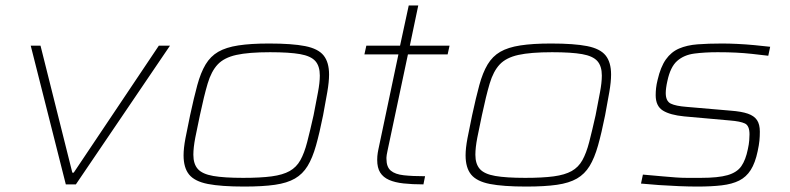

<svg xmlns="http://www.w3.org/2000/svg" viewBox="-20 -678 2906 706"><path d="M222 0 93 -510H129L246 -43H251L564 -510H605L259 0Z M878 8Q793 8 744.5 -1.5Q696 -11 675.5 -36Q655 -61 655 -107Q655 -133 662 -170Q669 -207 679 -254Q693 -319 705.5 -365Q718 -411 736 -441Q754 -471 782.5 -487.5Q811 -504 856.5 -511Q902 -518 969 -518Q1054 -518 1102 -508.5Q1150 -499 1170 -474Q1190 -449 1190 -404Q1190 -377 1183.5 -339.5Q1177 -302 1168 -254Q1155 -189 1142 -143Q1129 -97 1111 -67.5Q1093 -38 1064.5 -21.5Q1036 -5 991 1.5Q946 8 878 8ZM874 -24Q938 -24 979 -29.5Q1020 -35 1045 -49Q1070 -63 1084.5 -89Q1099 -115 1109.5 -155.5Q1120 -196 1133 -254Q1142 -301 1149 -337.5Q1156 -374 1156 -400Q1156 -435 1139.5 -453.5Q1123 -472 1083.5 -479Q1044 -486 973 -486Q894 -486 849 -476Q804 -466 780.5 -441Q757 -416 743.5 -370.5Q730 -325 715 -254Q705 -208 698 -171.5Q691 -135 691 -109Q691 -75 707.5 -56.5Q724 -38 764 -31Q804 -24 874 -24Z M1537 0Q1496 0 1464 -3.5Q1432 -7 1410.5 -16.5Q1389 -26 1378 -43.5Q1367 -61 1367 -90Q1367 -97 1367.5 -103.5Q1368 -110 1369 -116Q1370 -122 1371 -127L1445 -478H1320L1327 -510H1451L1483 -658H1518L1487 -510H1633L1626 -478H1480L1405 -124Q1403 -115 1402 -108.5Q1401 -102 1401 -99Q1401 -96 1401 -94Q1401 -64 1417 -50.5Q1433 -37 1465 -33.5Q1497 -30 1543 -30Z M1915 8Q1830 8 1781.5 -1.5Q1733 -11 1712.5 -36Q1692 -61 1692 -107Q1692 -133 1699 -170Q1706 -207 1716 -254Q1730 -319 1742.5 -365Q1755 -411 1773 -441Q1791 -471 1819.5 -487.5Q1848 -504 1893.5 -511Q1939 -518 2006 -518Q2091 -518 2139 -508.5Q2187 -499 2207 -474Q2227 -449 2227 -404Q2227 -377 2220.5 -339.5Q2214 -302 2205 -254Q2192 -189 2179 -143Q2166 -97 2148 -67.5Q2130 -38 2101.5 -21.5Q2073 -5 2028 1.5Q1983 8 1915 8ZM1911 -24Q1975 -24 2016 -29.5Q2057 -35 2082 -49Q2107 -63 2121.5 -89Q2136 -115 2146.5 -155.5Q2157 -196 2170 -254Q2179 -301 2186 -337.5Q2193 -374 2193 -400Q2193 -435 2176.5 -453.5Q2160 -472 2120.5 -479Q2081 -486 2010 -486Q1931 -486 1886 -476Q1841 -466 1817.5 -441Q1794 -416 1780.5 -370.5Q1767 -325 1752 -254Q1742 -208 1735 -171.5Q1728 -135 1728 -109Q1728 -75 1744.5 -56.5Q1761 -38 1801 -31Q1841 -24 1911 -24Z M2545 8Q2514 8 2477 6.5Q2440 5 2403.5 2.5Q2367 0 2337 -3L2344 -36Q2389 -32 2417 -29.5Q2445 -27 2465.5 -25.5Q2486 -24 2506.5 -24Q2527 -24 2557 -24Q2621 -24 2655.5 -34Q2690 -44 2706 -67Q2722 -90 2730 -130Q2734 -148 2735 -162Q2736 -176 2736 -184Q2736 -216 2719 -224Q2702 -232 2664 -235L2496 -250Q2444 -255 2417.5 -271.5Q2391 -288 2391 -328Q2391 -341 2392.5 -354.5Q2394 -368 2398 -384Q2409 -432 2428.5 -459.5Q2448 -487 2477 -499.5Q2506 -512 2545 -515Q2584 -518 2635 -518Q2661 -518 2692 -516.5Q2723 -515 2754.5 -512Q2786 -509 2812 -506L2805 -473Q2772 -477 2744 -480Q2716 -483 2686.5 -484.5Q2657 -486 2619 -486Q2571 -486 2533 -481Q2495 -476 2470 -454Q2445 -432 2434 -380Q2431 -367 2429.5 -355.5Q2428 -344 2428 -336Q2428 -306 2446.5 -297Q2465 -288 2505 -285L2668 -271Q2707 -268 2730 -260Q2753 -252 2763.5 -236.5Q2774 -221 2774 -194Q2774 -177 2772.5 -161Q2771 -145 2766 -122Q2757 -79 2740.5 -53Q2724 -27 2698 -14Q2672 -1 2634 3.5Q2596 8 2545 8Z"/></svg>

Font: Saira Expanded Thin
Style: Italic
Weight: 250
Width: 7
Italic angle: -12°
Designer: Hector Gatti with collaboration of the Omnibus-Type team
Foundry: Omnibus-Type
Version: Version 1.101